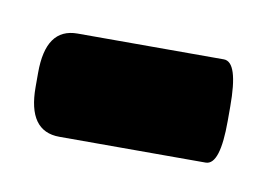

<svg xmlns="http://www.w3.org/2000/svg" viewBox="-59 -125 223 161"><g transform="rotate(10 53.0 -44.0)"><path d="M-29.3 -37.6C-29.3 -12.7 -20.5 0 -2.4 0H122.1C130.4 0 134.3 -12.7 134.3 -37.6V-49.8C134.3 -75.2 130.4 -87.9 122.1 -87.9H-2.4C-20.5 -87.9 -29.3 -75.2 -29.3 -49.8Z"/></g></svg>

Font: Sahel
Style: Regular
Weight: 400
Foundry: Saber Rastikerdar (saber.rastikerdar@gmail.com)
Version: Version 3.4.0